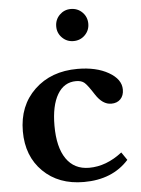

<svg xmlns="http://www.w3.org/2000/svg" viewBox="-57 -875 678 924"><g transform="rotate(-5 282.0 -412.5)"><path d="M502 -121 528 -83Q449 5 311 5Q189 5 114 -69Q39 -143 39 -263Q39 -387 119 -463.5Q199 -540 327 -540Q417 -540 476.5 -506Q536 -472 536 -422Q536 -393 519.5 -376Q503 -359 475 -359Q433 -359 400 -410Q370 -457 355.5 -469.5Q341 -482 315 -482Q257 -482 225 -428Q193 -374 193 -277Q193 -173 231.5 -117Q270 -61 342 -61Q425 -61 502 -121ZM243 -752Q243 -785 265.5 -807.5Q288 -830 320 -830Q353 -830 375.5 -807.5Q398 -785 398 -752Q398 -720 375.5 -697.5Q353 -675 320 -675Q288 -675 265.5 -697.5Q243 -720 243 -752Z"/></g></svg>

Font: Libre Baskerville
Style: Bold
Weight: 700
Designer: Pablo Impallari, Rodrigo Fuenzalida
Foundry: Pablo Impallari, Rodrigo Fuenzalida
Version: Version 1.000